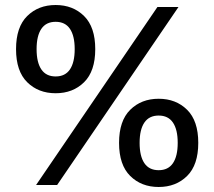

<svg xmlns="http://www.w3.org/2000/svg" viewBox="-20 -738 855 766"><path d="M124 0 608 -710H692L208 0ZM613 8Q544 8 499.5 -36Q455 -80 455 -168Q455 -256 499.5 -300Q544 -344 613 -344Q682 -344 726.5 -300Q771 -256 771 -168Q771 -80 726.5 -36Q682 8 613 8ZM202 -366Q133 -366 88.5 -410Q44 -454 44 -542Q44 -630 88.5 -674Q133 -718 202 -718Q271 -718 315.5 -674Q360 -630 360 -542Q360 -454 315.5 -410Q271 -366 202 -366ZM613 -59Q651 -59 670 -87Q689 -115 689 -168Q689 -221 670 -249Q651 -277 613 -277Q575 -277 556 -249Q537 -221 537 -168Q537 -115 556 -87Q575 -59 613 -59ZM202 -433Q240 -433 259 -461Q278 -489 278 -542Q278 -595 259 -623Q240 -651 202 -651Q164 -651 145 -623Q126 -595 126 -542Q126 -489 145 -461Q164 -433 202 -433Z"/></svg>

Font: Geist Med
Style: Regular
Weight: 400
Designer: Basement.studio, Andrés Briganti, Mateo Zaragoza
Foundry: Basement.studio, Vercel, Andrés Briganti, Guido Ferreyra, Mateo Zaragoza
Version: Version 1.401